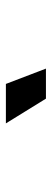

<svg xmlns="http://www.w3.org/2000/svg" viewBox="218 -964 176 652"><g transform="rotate(-90 306.0 -638.0)"><path d="M297 -570 213 -706H347L399 -570Z"/></g></svg>

Font: Space Mono
Style: Bold
Weight: 700
Monospace: yes
Designer: Colophon Foundry + Benjamin Critton
Foundry: Colophon Foundry & Benjamin Critton
Version: Version 1.003; ttfautohint (v1.8.4.7-5d5b)